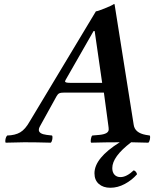

<svg xmlns="http://www.w3.org/2000/svg" viewBox="-20 -678 736 915"><path d="M314 -283.2H466.8L431.2 -529.8H425.8L292 -295.9Q290 -292 290 -290Q290 -283.2 314 -283.2ZM632.8 152.8Q608.4 180.7 574.7 198.7Q541 216.8 505.9 216.8Q471.7 216.8 450.9 198.5Q430.2 180.2 430.2 147.9Q430.2 75.2 550.8 0Q482.4 0 414.1 2Q411.1 -2.4 413.1 -15.1Q415 -27.8 419.9 -32.2L454.1 -35.2Q498 -39.6 498 -61Q498 -68.8 496.1 -81.1L475.1 -236.8H287.1Q270 -236.8 262.7 -233.4Q255.4 -230 250 -220.2L169.9 -75.2Q165 -66.9 165 -59.1Q165 -40 202.1 -35.2L228 -32.2Q231.4 -26.9 229.5 -15.1Q227.5 -3.4 222.2 2Q151.9 0 96.2 0Q79.1 0 6.8 2Q3.9 -4.9 6.3 -15.9Q8.8 -26.9 14.2 -32.2Q52.2 -33.2 76.4 -47.4Q100.6 -61.5 122.1 -100.1L437 -624Q444.3 -624 478.5 -637.7Q512.7 -651.4 522 -658.2H525.9L617.2 -83Q622.6 -44.9 674.8 -35.2L693.8 -32.2Q696.8 -26.4 694.6 -14.6Q692.4 -2.9 687 2Q673.3 1.5 646 1Q618.7 0.5 605 0Q515.1 68.4 515.1 123Q515.1 143.1 525.6 154.5Q536.1 166 554.2 166Q583 166 617.2 133.8Q623 135.3 627.7 140.9Q632.3 146.5 632.8 152.8Z"/></svg>

Font: Common Serif SemiBold
Style: Italic
Weight: 600
Italic angle: -12°
Designer: Philipp H. Poll, Khaled Hosny
Foundry: Stefan Peev, Context Ltd.
Version: Version 1.026